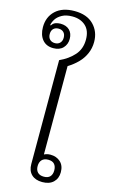

<svg xmlns="http://www.w3.org/2000/svg" viewBox="-163 -1068 661 1127"><g transform="rotate(15 167.5 -504.5)"><path d="M218 5Q176 5 152.5 -17.5Q129 -40 129 -81V-712Q182 -736 216 -774Q250 -812 250 -869Q250 -924 219 -952Q188 -980 139 -980Q101 -980 76.5 -966.5Q52 -953 40 -934.5Q28 -916 25 -898L29 -896Q38 -911 52.5 -916Q67 -921 82 -921Q117 -921 137 -901.5Q157 -882 157 -848Q157 -815 136 -793Q115 -771 77 -771Q34 -771 10.5 -799.5Q-13 -828 -13 -875Q-13 -937 28 -975.5Q69 -1014 143 -1014Q218 -1014 259 -972.5Q300 -931 300 -868Q300 -830 285.5 -797Q271 -764 245.5 -738Q220 -712 186 -691V-154Q191 -157 201 -160Q211 -163 224 -163Q261 -163 285 -141Q309 -119 309 -79Q309 -41 285 -18Q261 5 218 5ZM219 -28Q244 -28 256.5 -41.5Q269 -55 269 -79Q269 -103 257 -117Q245 -131 219 -131Q194 -131 181 -117Q168 -103 168 -79Q168 -55 181 -41.5Q194 -28 219 -28ZM79 -802Q98 -802 109.5 -814Q121 -826 121 -846Q121 -867 109.5 -878.5Q98 -890 79 -890Q59 -890 47.5 -878.5Q36 -867 36 -846Q36 -826 47.5 -814Q59 -802 79 -802Z"/></g></svg>

Font: Noto Serif Thai Light
Style: Regular
Weight: 300
Version: Version 2.001